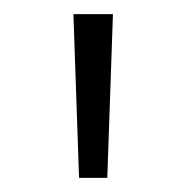

<svg xmlns="http://www.w3.org/2000/svg" viewBox="-20 -757 263 272"><path d="M84 -737H140L132 -505H92Z"/></svg>

Font: Krub Light
Style: Regular
Weight: 300
Designer: Ekaluck Peanpanawate
Foundry: Cadson Demak Co.,Ltd.
Version: Version 1.000; ttfautohint (v1.6)